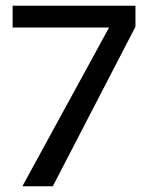

<svg xmlns="http://www.w3.org/2000/svg" viewBox="-20 -649 510 669"><path d="M452 -629V-556L164 0H58L360 -553H24V-629Z"/></svg>

Font: Karla
Style: Regular
Weight: 400
Designer: Jonathan Pinhorn
Version: Version 1.000